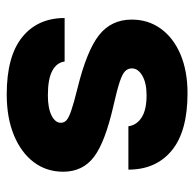

<svg xmlns="http://www.w3.org/2000/svg" viewBox="-23 -565 594 588"><g transform="rotate(90 274.0 -271.0)"><path d="M265.6 -548.3Q382.3 -548.3 440.9 -500Q499.5 -451.7 499.5 -367.2H366.7Q363.3 -392.6 339.8 -407.7Q316.4 -422.9 271.5 -422.9Q234.4 -422.9 211.9 -409.9Q189.5 -397 189.5 -377.9Q189.5 -365.7 198 -357.2Q206.5 -348.6 230.7 -340.6Q254.9 -332.5 302.2 -321.8Q414.6 -296.4 460.2 -262Q505.9 -227.5 505.9 -167.5Q505.9 -116.2 476.6 -77.4Q447.3 -38.6 394 -16.6Q340.8 5.4 269 5.4Q152.3 5.4 93.8 -42Q35.2 -89.4 35.2 -171.9H168.5Q171.4 -147.9 196.5 -134.3Q221.7 -120.6 272 -120.6Q311 -120.6 333.5 -131.8Q356 -143.1 356 -160.2Q356 -170.4 348.4 -177.5Q340.8 -184.6 318.1 -192.4Q295.4 -200.2 250 -211.4Q135.3 -239.7 87.6 -277.3Q40 -314.9 40 -377.4Q40 -428.2 68.1 -466.8Q96.2 -505.4 147 -526.9Q197.8 -548.3 265.6 -548.3Z"/></g></svg>

Font: Estedad-FD ExtraBold
Style: Regular
Weight: 800
Designer: Amin Abedi
Version: Version 7.3